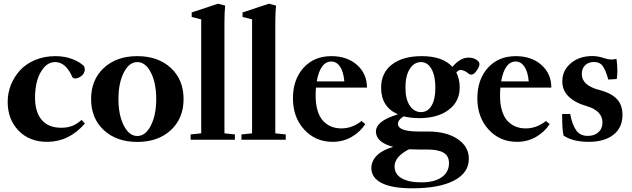

<svg xmlns="http://www.w3.org/2000/svg" viewBox="-20 -746 3376 1025"><path d="M231.9 11.2Q136.7 11.2 78.9 -48.8Q21 -108.9 21 -202.1Q21 -249.5 38.3 -293Q55.7 -336.4 87.2 -370.8Q118.7 -405.3 167.7 -425.8Q216.8 -446.3 275.4 -446.3Q327.6 -446.3 368.7 -429.7Q409.7 -413.1 429.2 -392.1Q432.6 -381.8 432.6 -376Q432.6 -355 415.3 -341.1Q397.9 -327.1 380.9 -327.1Q368.7 -327.1 365.7 -335.9Q330.6 -414.6 274.9 -414.6Q239.7 -414.6 214.6 -385.3Q189.5 -356 178.2 -314.5Q167 -272.9 167 -226.6Q167 -147.5 202.9 -105.7Q238.8 -64 306.2 -64Q342.3 -64 367.7 -74.7Q393.1 -85.4 415.5 -106L433.1 -86.4Q348.1 11.2 231.9 11.2Z M712.9 11.7Q602.1 11.7 534.2 -51.3Q466.3 -114.3 466.3 -217.3Q466.3 -320.3 534.2 -383.3Q602.1 -446.3 712.9 -446.3Q824.2 -446.3 892.1 -383.3Q960 -320.3 960 -217.3Q960 -114.3 892.1 -51.3Q824.2 11.7 712.9 11.7ZM712.9 -20Q756.8 -20 785.4 -75.9Q814 -131.8 814 -217.3Q814 -303.2 785.4 -358.9Q756.8 -414.6 712.9 -414.6Q669.4 -414.6 640.9 -358.6Q612.3 -302.7 612.3 -217.3Q612.3 -131.8 640.9 -75.9Q669.4 -20 712.9 -20Z M997.6 0V-28.3L1054.2 -34.2V-642.6L1003.4 -655.3V-679.7L1144 -726.1L1182.1 -716.3Q1178.2 -676.3 1178.2 -629.9V-34.2L1233.9 -28.3V0Z M1269 0V-28.3L1325.7 -34.2V-642.6L1274.9 -655.3V-679.7L1415.5 -726.1L1453.6 -716.3Q1449.7 -676.3 1449.7 -629.9V-34.2L1505.4 -28.3V0Z M1755.9 11.2Q1664.1 11.2 1604 -54.4Q1543.9 -120.1 1543.9 -220.7Q1543.9 -321.8 1600.3 -384Q1656.7 -446.3 1749 -446.3Q1833 -446.3 1886 -399.4Q1939 -352.5 1939 -278.3H1667Q1665 -259.3 1665 -235.8Q1665 -188.5 1676 -153.6Q1687 -118.7 1706.5 -98.9Q1726.1 -79.1 1749.8 -69.8Q1773.4 -60.5 1802.2 -60.5Q1860.4 -60.5 1910.2 -100.1L1930.2 -83.5Q1902.3 -41 1856.9 -14.9Q1811.5 11.2 1755.9 11.2ZM1748.5 -417.5Q1689.9 -417.5 1670.9 -311.5H1818.4Q1813.5 -363.8 1795.2 -390.6Q1776.9 -417.5 1748.5 -417.5Z M2218.3 -115.2Q2172.9 -115.2 2135.3 -125Q2104.5 -106.4 2104.5 -84.5Q2104.5 -43.9 2216.8 -43.9H2265.6Q2363.8 -43.9 2423.3 -3.7Q2482.9 36.6 2482.9 101.6Q2482.9 176.8 2403.6 218Q2324.2 259.3 2180.7 259.3Q2074.2 259.3 2018.6 231.7Q1962.9 204.1 1962.4 151.4Q1962.9 112.3 1993.2 83Q2023.4 53.7 2079.1 38.1Q1987.8 14.2 1986.8 -43.5Q1987.3 -72.3 2015.6 -94.7Q2043.9 -117.2 2104.5 -135.7Q2014.6 -174.8 2014.6 -277.8Q2014.6 -356.9 2072.5 -401.6Q2130.4 -446.3 2231.4 -446.3Q2343.3 -446.3 2395 -389.2Q2437.5 -438.5 2481 -438.5Q2508.3 -438.5 2525.9 -425.3Q2539.6 -416 2539.6 -403.3Q2539.6 -390.6 2524.9 -369.1Q2510.3 -347.7 2497.1 -347.7Q2485.8 -347.7 2476.6 -356.9Q2470.7 -362.3 2459 -367.4Q2447.3 -372.6 2439.5 -372.6Q2428.2 -372.6 2416 -359.4Q2434.1 -324.2 2434.1 -278.3Q2434.1 -204.6 2376 -160.2Q2317.9 -115.7 2218.3 -115.2ZM2228 -147.5Q2263.2 -147.5 2283.7 -181.6Q2304.2 -215.8 2304.2 -277.8Q2304.2 -341.3 2283.4 -377.9Q2262.7 -414.6 2228 -414.6Q2190.9 -414.6 2167.7 -378.4Q2144.5 -342.3 2144.5 -277.8Q2144.5 -216.3 2167.7 -181.9Q2190.9 -147.5 2228 -147.5ZM2086.4 142.6Q2086.4 183.6 2124 205.6Q2161.6 227.5 2229.5 227.5Q2298.8 227.5 2337.9 200.2Q2377 172.9 2377 124.5Q2377 86.9 2348.6 69.6Q2320.3 52.2 2259.3 52.2H2212.9Q2187 52.2 2163.6 50.8Q2086.4 90.3 2086.4 142.6Z M2740.2 11.2Q2648.4 11.2 2588.4 -54.4Q2528.3 -120.1 2528.3 -220.7Q2528.3 -321.8 2584.7 -384Q2641.1 -446.3 2733.4 -446.3Q2817.4 -446.3 2870.4 -399.4Q2923.3 -352.5 2923.3 -278.3H2651.4Q2649.4 -259.3 2649.4 -235.8Q2649.4 -188.5 2660.4 -153.6Q2671.4 -118.7 2690.9 -98.9Q2710.4 -79.1 2734.1 -69.8Q2757.8 -60.5 2786.6 -60.5Q2844.7 -60.5 2894.5 -100.1L2914.6 -83.5Q2886.7 -41 2841.3 -14.9Q2795.9 11.2 2740.2 11.2ZM2732.9 -417.5Q2674.3 -417.5 2655.3 -311.5H2802.7Q2797.9 -363.8 2779.5 -390.6Q2761.2 -417.5 2732.9 -417.5Z M3123.5 11.2Q3037.6 11.2 2988.3 -22.5Q2981 -54.2 2981 -137.2L3023.9 -137.7Q3034.7 -80.6 3055.9 -50.5Q3077.1 -20.5 3117.7 -20.5Q3152.8 -20.5 3174.6 -39.8Q3196.3 -59.1 3196.3 -92.3Q3196.3 -156.2 3106.9 -181.2Q3050.3 -197.3 3016.1 -230.2Q2981.9 -263.2 2981.9 -311.5Q2981.9 -370.1 3027.3 -408.4Q3072.8 -446.8 3142.6 -446.8Q3173.3 -446.8 3209 -434.6Q3239.7 -423.8 3271 -431.6Q3275.9 -399.4 3275.9 -366.7Q3275.9 -347.2 3272.5 -324.2L3227.5 -321.3Q3213.4 -371.6 3198 -393.3Q3182.6 -415 3150.4 -415Q3121.1 -415 3103.5 -397.5Q3085.9 -379.9 3085.9 -350.6Q3085.9 -289.6 3180.2 -265.6Q3242.2 -249.5 3272.7 -217.8Q3303.2 -186 3303.2 -132.8Q3303.2 -64.9 3255.1 -26.9Q3207 11.2 3123.5 11.2Z"/></svg>

Font: Elstob
Style: Bold
Weight: 700
Designer: Peter S. Baker
Version: Version 1.015